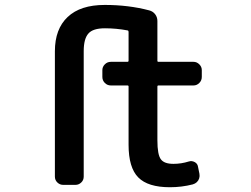

<svg xmlns="http://www.w3.org/2000/svg" viewBox="-20 -785 1040 794"><path d="M682.6 -10.7Q591.8 -10.7 551.8 -51.3Q511.7 -91.8 511.7 -186.5V-427.7Q511.7 -431.6 506.8 -431.6H438.5Q423.8 -431.6 413.6 -441.9Q403.3 -452.1 403.3 -466.8V-495.1Q403.3 -508.8 413.6 -519Q423.8 -529.3 438.5 -529.3H506.8Q511.7 -529.3 511.7 -534.2V-653.3Q511.7 -658.2 507.8 -659.2Q460.9 -668 414.1 -668Q364.3 -668 345.7 -646.5Q326.2 -625 326.2 -573.2V-54.7Q326.2 -40 315.9 -30.3Q305.7 -20.5 292 -20.5H241.2Q227.5 -20.5 217.3 -30.3Q207 -40 207 -54.7V-573.2Q207 -665 259.8 -714.8Q312.5 -764.6 413.1 -764.6Q511.7 -764.6 596.7 -742.2Q612.3 -738.3 621.6 -726.1Q630.9 -713.9 630.9 -698.2V-534.2Q630.9 -529.3 634.8 -529.3H780.3Q793.9 -529.3 804.2 -519Q814.5 -508.8 814.5 -495.1V-466.8Q814.5 -452.1 804.2 -441.9Q793.9 -431.6 780.3 -431.6H634.8Q630.9 -431.6 630.9 -427.7V-205.1Q630.9 -144.5 645.5 -126Q659.2 -107.4 697.3 -107.4Q729.5 -107.4 760.7 -117.2Q773.4 -121.1 785.2 -114.7Q796.9 -108.4 798.8 -95.7L804.7 -66.4Q806.6 -56.6 803.7 -47.4Q800.8 -38.1 793.9 -31.7Q787.1 -25.4 777.3 -22.5Q731.4 -10.7 682.6 -10.7Z"/></svg>

Font: Rounded-L Mgen+ 1m medium
Style: Regular
Weight: 500
Designer: [Source Han Sans]
Ryoko NISHIZUKA  (kana & ideographs); Paul D. Hunt (Latin, Greek & Cyrillic); Wenlong ZHANG  (bopomofo
Version: Version 1.059.20150602